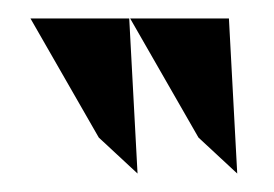

<svg xmlns="http://www.w3.org/2000/svg" viewBox="-20 -772 297 208"><path d="M13 -752 87 -623 129 -584 120 -752ZM121 -752 195 -623 237 -584 228 -752Z"/></svg>

Font: Charger Sport
Style: DfBdNrw
Weight: 400
Designer: Jasper
Foundry: Cannot Into Space Fonts
Version: Version 1.1